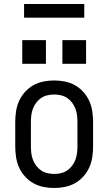

<svg xmlns="http://www.w3.org/2000/svg" viewBox="-20 -929 540 957"><path d="M250 8Q223 8 196 2.5Q169 -3 146 -16Q123 -29 104.5 -49.5Q86 -70 75 -94.5Q64 -119 60 -146Q56 -173 56 -200V-320Q56 -347 60 -374Q64 -401 75 -425.5Q86 -450 104.5 -470.5Q123 -491 146 -504Q169 -517 196 -522.5Q223 -528 250 -528Q277 -528 304 -522.5Q331 -517 354 -504Q377 -491 395.5 -470.5Q414 -450 425 -425.5Q436 -401 440 -374Q444 -347 444 -320V-200Q444 -173 440 -146Q436 -119 425 -94.5Q414 -70 395.5 -49.5Q377 -29 354 -16Q331 -3 304 2.5Q277 8 250 8ZM250 -62Q267 -62 284 -66Q301 -70 315 -79.5Q329 -89 339.5 -103Q350 -117 356 -133Q362 -149 364 -166Q366 -183 366 -200V-320Q366 -337 364 -354Q362 -371 356 -387Q350 -403 339.5 -417Q329 -431 315 -440.5Q301 -450 284 -454Q267 -458 250 -458Q233 -458 216 -454Q199 -450 185 -440.5Q171 -431 160.5 -417Q150 -403 144 -387Q138 -371 136 -354Q134 -337 134 -320V-200Q134 -183 136 -166Q138 -149 144 -133Q150 -117 160.5 -103Q171 -89 185 -79.5Q199 -70 216 -66Q233 -62 250 -62ZM291 -611V-729H409V-611ZM91 -611V-729H209V-611ZM100 -841V-909H400V-841Z"/></svg>

Font: Iosevka SS04
Style: Regular
Weight: 400
Monospace: yes
Designer: Belleve Invis
Foundry: Belleve Invis
Version: Version 19.0.0; ttfautohint (v1.8.4)